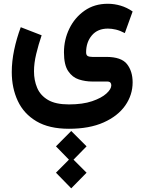

<svg xmlns="http://www.w3.org/2000/svg" viewBox="-20 -438 762 1020"><path d="M358.4 257.8 439.9 339.4 370.6 410.2 439.9 479.5 358.4 562.5 277.3 479.5 346.2 410.2 277.3 339.4ZM346.2 246.1Q240.7 246.1 173.6 206.3Q106.4 166.5 74.5 98.1Q42.5 29.8 42.5 -55.2Q42.5 -111.8 55.2 -172.6Q67.9 -233.4 90.3 -293.5L201.2 -250.5Q184.1 -200.2 172.4 -151.4Q160.6 -102.5 160.6 -59.1Q160.6 -11.2 177.5 28.8Q194.3 68.8 234.9 92.8Q275.4 116.7 346.2 116.7Q419.4 116.7 469.5 99.6Q519.5 82.5 545.4 58.8Q571.3 35.2 571.3 15.1Q571.3 6.3 566.4 0.7Q561.5 -4.9 548.8 -4.9H469.7Q433.6 -4.9 399.2 -15.9Q364.7 -26.9 342.3 -60.1Q319.8 -93.3 319.8 -159.7Q319.8 -227.1 348.4 -285.9Q377 -344.7 429.2 -381.3Q481.4 -418 552.7 -418Q586.9 -418 620.8 -408Q654.8 -397.9 684.6 -377L643.1 -262.2Q618.2 -275.4 595.7 -280.8Q573.2 -286.1 553.2 -286.1Q498.5 -286.1 468 -250Q437.5 -213.9 437.5 -160.2Q437.5 -145 446 -140.4Q454.6 -135.7 470.2 -135.7H543.9Q624.5 -135.7 654.5 -97.7Q684.6 -59.6 684.6 -0.5Q684.6 66.4 645.3 122.6Q606 178.7 530.5 212.4Q455.1 246.1 346.2 246.1Z"/></svg>

Font: Vazirmatn FD
Style: Bold
Weight: 700
Designer: Saber Rastikerdar
Foundry: Saber Rastikerdar
Version: Version 33.001